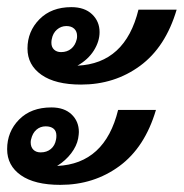

<svg xmlns="http://www.w3.org/2000/svg" viewBox="-21 -532 515 538"><path d="M179 -512Q216 -512 237 -492Q258 -472 258 -442Q258 -416 242 -390.5Q226 -365 196 -348Q330 -354 367 -505H474Q443 -400 371.5 -347.5Q300 -295 206 -295Q134 -295 95 -322.5Q56 -350 56 -396Q56 -444 89.5 -478Q123 -512 179 -512ZM123 -412Q123 -400 130.5 -393Q138 -386 150 -386Q167 -386 178.5 -395.5Q190 -405 194 -422Q195 -425 195 -431Q195 -444 187 -451.5Q179 -459 165 -459Q150 -459 138.5 -449Q127 -439 124 -422Q123 -418 123 -412ZM123 -231Q159 -231 179.5 -211.5Q200 -192 200 -162Q200 -156 198 -144Q194 -123 178.5 -102.5Q163 -82 139 -67Q273 -73 310 -224H416Q385 -119 313.5 -66.5Q242 -14 148 -14Q76 -14 37.5 -41Q-1 -68 -1 -114Q-1 -163 32.5 -197Q66 -231 123 -231ZM65 -133Q65 -120 72.5 -112.5Q80 -105 93 -105Q110 -105 121.5 -114.5Q133 -124 136 -141Q137 -145 137 -152Q137 -165 129 -171.5Q121 -178 107 -178Q92 -178 81 -168.5Q70 -159 66 -141Q65 -138 65 -133Z"/></svg>

Font: Trirong ExtraBold
Style: Italic
Weight: 800
Italic angle: -12°
Designer: Katatrad Team
Foundry: CadsonDemak
Version: Version 1.001